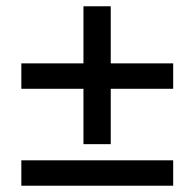

<svg xmlns="http://www.w3.org/2000/svg" viewBox="-20 -632 620 612"><path d="M48 -121H532V-40H48ZM532 -430V-349H333V-172.5H246V-349H48V-430H246V-612H333V-430Z"/></svg>

Font: Lato 2
Style: Regular
Weight: 600
Designer: Lukasz Dziedzic with Adam Twardoch and Botio Nikoltchev
Foundry: tyPoland Lukasz Dziedzic
Version: Version 2.015; 2015-08-06; http://www.latofonts.com/